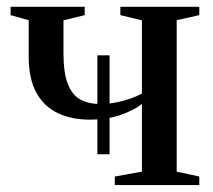

<svg xmlns="http://www.w3.org/2000/svg" viewBox="-20 -532 611 552"><path d="M310 0V-24.5L388 -38.5V-233Q363.5 -214 325.2 -201Q287 -188 239 -188Q184.5 -188 144.8 -207.5Q105 -227 83.8 -267Q62.5 -307 62.5 -369V-474L10.5 -488.5V-512.5H223.5V-488.5L162.5 -473.5V-379.5Q162.5 -322.5 175 -290.5Q187.5 -258.5 211.2 -245.8Q235 -233 268 -233Q290 -233 312.5 -237.2Q335 -241.5 354.8 -248.5Q374.5 -255.5 388 -263V-473.5L326 -488.5V-512.5H553V-488.5L488 -474V-38.5L553 -24.5V0ZM260 -88.5V-373H295V-88.5Z"/></svg>

Font: Merriweather 120pt
Style: Regular
Weight: 400
Version: Version 2.100